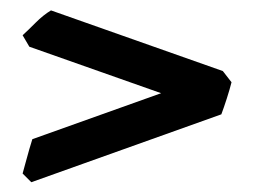

<svg xmlns="http://www.w3.org/2000/svg" viewBox="-20 -473 499 377"><path d="M434.6 -311.5Q431.2 -297.9 425.3 -279.5Q419.4 -261.2 414.6 -248.5L41.5 -115.2L24.4 -132.3Q26.4 -139.2 30 -152.8Q33.7 -166.5 37.6 -180.2Q41.5 -193.8 43.5 -199.7L296.4 -290L37.6 -381.3L24.4 -403.8Q35.2 -413.6 50 -428.5Q64.9 -443.4 80.1 -452.6L417.5 -333.5Z"/></svg>

Font: Gentium Book Plus
Style: Bold
Weight: 700
Designer: Victor Gaultney, Annie Olsen, Iska Routamaa, Becca Hirsbrunner
Foundry: SIL International
Version: Version 6.101